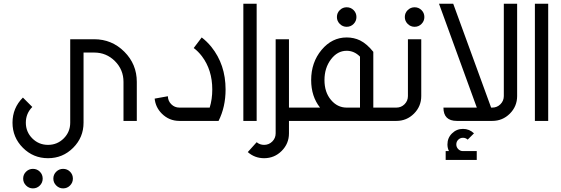

<svg xmlns="http://www.w3.org/2000/svg" viewBox="-20 -665 3084 1056"><path d="M366.2 -449.2H498Q595.2 -449.2 663.8 -380.6Q732.4 -312 732.4 -214.8V0H659.2V-214.8Q659.2 -281.7 612.1 -328.9Q564.9 -376 498 -376H439.5V9.8Q439.5 90.8 382.3 147.9Q325.2 205.1 244.1 205.1Q163.1 205.1 106 147.9Q48.8 90.8 48.8 9.8Q48.8 -71.3 106 -128.4L157.7 -76.7Q122.1 -41 122.1 9.8Q122.1 60.5 157.7 96.2Q193.4 131.8 244.1 131.8Q294.9 131.8 330.6 96.2Q366.2 60.5 366.2 9.8ZM161.1 371.1Q139.2 371.1 123.3 355.2Q107.4 339.4 107.4 317.4Q107.4 294.9 123.3 279.3Q139.2 263.7 161.1 263.7Q183.6 263.7 199.2 279.3Q214.8 294.9 214.8 317.4Q214.8 339.4 199.2 355.2Q183.6 371.1 161.1 371.1ZM327.1 371.1Q305.2 371.1 289.3 355.2Q273.4 339.4 273.4 317.4Q273.4 294.9 289.3 279.3Q305.2 263.7 327.1 263.7Q349.6 263.7 365.2 279.3Q380.9 294.9 380.9 317.4Q380.9 339.4 365.2 355.2Q349.6 371.1 327.1 371.1Z M966.8 0Q910.2 0 870.1 -40Q835.4 -74.7 830.6 -122.6L903.3 -135.7Q903.8 -109.9 921.9 -91.8Q940.4 -73.2 966.8 -73.2H1133.3Q1147.5 -119.1 1147.5 -172.9Q1147.5 -280.3 1090.3 -356Q1069.3 -383.3 1045.4 -400.9L1089.4 -459Q1117.2 -438 1142.1 -407.7Q1220.7 -310.1 1220.7 -172.9Q1220.7 -76.7 1182.1 0Z M1391.6 0H1318.4V-644.5H1391.6Z M1432.6 205.1Q1380.9 205.1 1342.8 171.4L1391.6 117.2Q1409.2 131.8 1432.6 131.8Q1459 131.8 1477.5 113.3Q1496.1 94.7 1496.1 68.4V-449.2H1569.3V-73.2H1642.6V0H1569.3V68.4Q1569.3 125 1529.3 165Q1489.3 205.1 1432.6 205.1Z M1960 -73.2V-353.5Q1928.2 -385.7 1886.7 -385.7Q1835.9 -385.7 1800.3 -338.6Q1764.6 -291.5 1764.6 -224.6Q1764.6 -157.7 1800.3 -115.5Q1835.9 -73.2 1886.7 -73.2ZM1642.6 0V-73.2H1740.2Q1691.4 -134.8 1691.4 -224.6Q1691.4 -321.8 1748.5 -390.4Q1805.7 -459 1886.7 -459Q1926.3 -459 1960 -442.9Q1997.6 -424.3 2033.2 -379.9V-73.2H2082V0ZM1886.7 -517.6Q1864.7 -517.6 1848.9 -533.4Q1833 -549.3 1833 -571.3Q1833 -593.8 1848.9 -609.4Q1864.7 -625 1886.7 -625Q1909.2 -625 1924.8 -609.4Q1940.4 -593.8 1940.4 -571.3Q1940.4 -549.3 1924.8 -533.4Q1909.2 -517.6 1886.7 -517.6Z M2160.2 -73.2Q2186.5 -73.2 2205.1 -91.8Q2223.6 -110.4 2223.6 -136.7V-449.2H2296.9V-136.7Q2296.9 -80.1 2256.8 -40Q2216.8 0 2160.2 0H2082V-73.2ZM2260.3 -517.6Q2238.3 -517.6 2222.4 -533.4Q2206.5 -549.3 2206.5 -571.3Q2206.5 -593.8 2222.4 -609.4Q2238.3 -625 2260.3 -625Q2282.7 -625 2298.3 -609.4Q2314 -593.8 2314 -571.3Q2314 -549.3 2298.3 -533.4Q2282.7 -517.6 2260.3 -517.6Z M2449.2 166Q2440.9 149.4 2440.9 129.4Q2440.9 93.3 2466.1 68.6Q2491.2 43.9 2526.4 43.9Q2561.5 43.9 2586.9 68.4L2552.2 103Q2541.5 92.8 2526.4 92.8Q2511.2 92.8 2500.5 103.3Q2489.7 113.8 2489.7 129.4Q2489.7 144.5 2500.5 155.3Q2511.2 166 2525.9 166H2602.1V214.8H2431.2V166Z M2687.5 -73.2V0H2492.7Q2418.9 0 2418.9 -73.2H2602.5L2394.5 -644.5H2472.7L2681.2 -73.2Z M2687.5 0V-73.2Q2713.9 -73.2 2732.4 -91.8Q2751 -110.4 2751 -136.7V-644.5H2824.2V-136.7Q2824.2 -80.1 2784.2 -40Q2744.1 0 2687.5 0Z M2995.1 0H2921.9V-644.5H2995.1Z"/></svg>

Font: Catrinity
Style: Regular
Weight: 400
Designer: Alexander Lange
Foundry: High-Logic / Made with FontCreator
Version: Version 2.090;May 20, 2024;FontCreator 15.0.0.2974 64-bit